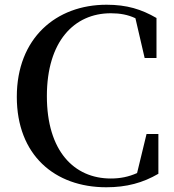

<svg xmlns="http://www.w3.org/2000/svg" viewBox="-20 -773 737 811"><path d="M429 18C515 18 584 -1 649 -39V-207H599L559 -42C523 -26 488 -19 448 -19C293 -19 178 -135 178 -367C178 -598 293 -717 448 -717C487 -717 520 -711 552 -696L591 -528H641V-697C577 -734 516 -753 430 -753C217 -753 51 -612 51 -364C51 -118 211 18 429 18Z"/></svg>

Font: Noto Serif JP SemiBold
Style: Regular
Weight: 600
Designer: Ryoko NISHIZUKA 西塚涼子 (kana & ideographs); Frank Grießhammer (Latin, Greek & Cyrillic); Wenlong ZHANG 张文龙 (bopomofo); San
Foundry: Adobe
Version: Version 2.001;hotconv 1.1.0;makeotfexe 2.6.0